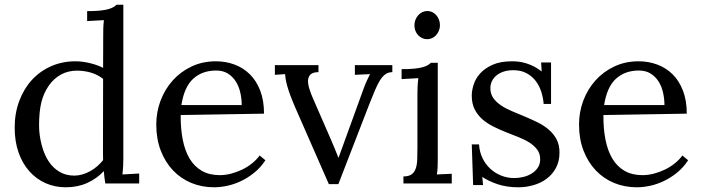

<svg xmlns="http://www.w3.org/2000/svg" viewBox="-20 -775 2966 811"><path d="M501 -106Q501 -90.3 500.2 -74.5Q499.5 -58.6 497.1 -38.1L567.9 -42V0H424.8Q422.4 -14.6 420.9 -27.3Q419.4 -40 418.5 -52.2Q389.6 -21 348.9 -2.4Q308.1 16.1 257.8 16.1Q211.4 16.1 172.1 -1.5Q132.8 -19 103.8 -51.8Q74.7 -84.5 58.3 -131.1Q42 -177.7 42 -235.8Q42 -296.9 61.3 -348.4Q80.6 -399.9 114.7 -437.3Q148.9 -474.6 196 -495.4Q243.2 -516.1 298.8 -516.1Q315.4 -516.1 332 -513.7Q348.6 -511.2 364 -507.3Q379.4 -503.4 392.6 -498.5Q405.8 -493.7 415.5 -488.3L416 -625Q416 -640.6 416.3 -655.3Q416.5 -669.9 418.9 -689.9L348.1 -686V-728Q380.9 -728 402.3 -730.2Q423.8 -732.4 437.5 -736.3Q451.2 -740.2 458.7 -744.9Q466.3 -749.5 472.2 -754.9H501ZM293.9 -33.2Q310.5 -33.2 327.6 -38.1Q344.7 -43 360.6 -51.8Q376.5 -60.5 390.4 -72.5Q404.3 -84.5 415.5 -98.6Q415 -110.8 415 -124.5V-153.8L415.5 -441.9Q391.6 -460.4 363.3 -468.5Q335 -476.6 305.2 -476.6Q267.6 -476.6 237.3 -460Q207 -443.4 185.8 -412.8Q164.6 -382.3 154.8 -343.3Q145 -304.2 145 -245.1Q145 -204.6 156 -162.8Q167 -121.1 185.8 -93Q204.6 -64.9 231.7 -49.1Q258.8 -33.2 293.9 -33.2Z M893.1 -477.1Q834.5 -477.1 796.4 -442.6Q758.3 -408.2 746.1 -331.1H1001Q1001 -357.4 995.1 -383.5Q989.3 -409.7 976.3 -430.4Q963.4 -451.2 942.9 -464.1Q922.4 -477.1 893.1 -477.1ZM1095.2 -294.9 743.2 -289.1Q742.7 -231.4 752 -184.6Q761.2 -137.7 781.2 -104.5Q801.3 -71.3 832.8 -53.2Q864.3 -35.2 908.2 -35.2Q931.6 -35.2 956.1 -41.5Q980.5 -47.9 1003.2 -58.8Q1025.9 -69.8 1044.9 -85.2Q1064 -100.6 1076.7 -118.2L1101.1 -98.1Q1080.6 -66.9 1053.5 -45.2Q1026.4 -23.4 997.3 -9.8Q968.3 3.9 939 10Q909.7 16.1 884.3 16.1Q832.5 16.1 787.8 -2.4Q743.2 -21 710.4 -55.7Q677.7 -90.3 658.9 -139.2Q640.1 -188 640.1 -249Q640.1 -301.8 658.2 -349.9Q676.3 -397.9 709.5 -435.1Q742.7 -472.2 789.1 -494.1Q835.4 -516.1 892.1 -516.1Q933.6 -516.1 970.5 -502.4Q1007.3 -488.8 1035.2 -461.4Q1063 -434.1 1079.1 -392.3Q1095.2 -350.6 1095.2 -294.9Z M1409.2 2.9H1369.1L1226.1 -323.2Q1213.9 -351.6 1205.8 -373.5Q1197.8 -395.5 1193.1 -412.4Q1188.5 -429.2 1186.5 -441.2Q1184.6 -453.1 1184.1 -461.9L1141.1 -459V-500H1325.2V-470.2Q1302.2 -470.2 1292.2 -460.9Q1282.2 -451.7 1281.2 -436.3Q1280.3 -420.9 1286.4 -400.9Q1292.5 -380.9 1302.2 -358.9L1378.9 -183.1Q1386.7 -166 1394 -147.2Q1401.4 -128.4 1409.2 -109.4H1410.2Q1415.5 -124 1421.6 -140.6Q1427.7 -157.2 1433.6 -173.8L1513.2 -393.1Q1521.5 -417 1530 -435.1Q1538.6 -453.1 1543 -461.9L1479 -459V-500H1637.2V-470.2Q1620.6 -470.2 1608.4 -461.7Q1596.2 -453.1 1585.4 -436.3Q1574.7 -419.4 1564 -394Q1553.2 -368.7 1540 -335Z M1743.2 -379.9Q1743.2 -395.5 1743.9 -410.2Q1744.6 -424.8 1747.1 -444.8L1676.3 -440.9V-482.9Q1709 -482.9 1730.5 -485.1Q1752 -487.3 1765.6 -491.2Q1779.3 -495.1 1786.9 -499.8Q1794.4 -504.4 1800.3 -509.8H1829.1V-106Q1829.1 -85.9 1828.6 -70.6Q1828.1 -55.2 1825.2 -38.1L1888.2 -41V0H1684.1V-29.8Q1707 -29.8 1719 -38.8Q1731 -47.9 1736.3 -64Q1741.7 -80.1 1742.4 -102.5Q1743.2 -125 1743.2 -151.9ZM1838.4 -668Q1838.4 -655.8 1833.7 -645Q1829.1 -634.3 1821.8 -626.2Q1814.5 -618.2 1804.7 -613.8Q1794.9 -609.4 1784.2 -609.4Q1773.4 -609.4 1763.7 -613.8Q1753.9 -618.2 1746.3 -626.2Q1738.8 -634.3 1734.6 -645Q1730.5 -655.8 1730.5 -668Q1730.5 -680.7 1734.9 -691.7Q1739.3 -702.6 1746.8 -710.9Q1754.4 -719.2 1764.2 -723.9Q1773.9 -728.5 1785.2 -728.5Q1796.4 -728.5 1805.9 -723.9Q1815.4 -719.2 1822.8 -710.9Q1830.1 -702.6 1834.2 -691.7Q1838.4 -680.7 1838.4 -668Z M2152.3 -22.9Q2171.4 -22.9 2190.7 -27.6Q2210 -32.2 2225.8 -42Q2241.7 -51.8 2251.7 -66.7Q2261.7 -81.5 2261.7 -102.1Q2261.7 -126 2249.3 -142.8Q2236.8 -159.7 2216.6 -172.6Q2196.3 -185.5 2170.2 -195.8Q2144 -206.1 2116.9 -216.8Q2089.8 -227.5 2064 -240.5Q2038.1 -253.4 2017.8 -271Q1997.6 -288.6 1985.1 -313Q1972.7 -337.4 1972.7 -371.1Q1972.7 -392.1 1980.5 -417.2Q1988.3 -442.4 2007.8 -464.4Q2027.3 -486.3 2060.3 -501.2Q2093.3 -516.1 2143.6 -516.1Q2157.2 -516.1 2172.6 -514.2Q2188 -512.2 2204.1 -507.1Q2220.2 -502 2236.3 -493.7Q2252.4 -485.4 2268.1 -473.1L2265.6 -511.2H2307.6V-335.9H2276.4Q2274.4 -361.8 2266.4 -387.2Q2258.3 -412.6 2242.9 -432.9Q2227.5 -453.1 2204.1 -465.8Q2180.7 -478.5 2148.4 -478.5Q2125 -478.5 2106.9 -472.4Q2088.9 -466.3 2076.4 -455.8Q2064 -445.3 2057.6 -431.6Q2051.3 -418 2051.3 -402.8Q2051.3 -378.4 2063.7 -360.8Q2076.2 -343.3 2096.7 -329.6Q2117.2 -315.9 2143.6 -304.9Q2169.9 -293.9 2197.3 -282.5Q2224.6 -271 2251 -258.1Q2277.3 -245.1 2297.9 -227.5Q2318.4 -210 2330.8 -186.5Q2343.3 -163.1 2343.3 -130.9Q2343.3 -93.3 2328.1 -65.4Q2313 -37.6 2288.3 -19.5Q2263.7 -1.5 2232.7 7.3Q2201.7 16.1 2169.9 16.1Q2119.1 16.1 2080.6 2.7Q2042 -10.7 2017.1 -27.8L2020.5 6.8H1978.5L1972.7 -165H2003.4Q2005.4 -133.8 2017.8 -107.7Q2030.3 -81.5 2050.5 -62.7Q2070.8 -43.9 2096.9 -33.4Q2123 -22.9 2152.3 -22.9Z M2678.7 -477.1Q2620.1 -477.1 2582 -442.6Q2543.9 -408.2 2531.7 -331.1H2786.6Q2786.6 -357.4 2780.8 -383.5Q2774.9 -409.7 2762 -430.4Q2749 -451.2 2728.5 -464.1Q2708 -477.1 2678.7 -477.1ZM2880.9 -294.9 2528.8 -289.1Q2528.3 -231.4 2537.6 -184.6Q2546.9 -137.7 2566.9 -104.5Q2586.9 -71.3 2618.4 -53.2Q2649.9 -35.2 2693.8 -35.2Q2717.3 -35.2 2741.7 -41.5Q2766.1 -47.9 2788.8 -58.8Q2811.5 -69.8 2830.6 -85.2Q2849.6 -100.6 2862.3 -118.2L2886.7 -98.1Q2866.2 -66.9 2839.1 -45.2Q2812 -23.4 2783 -9.8Q2753.9 3.9 2724.6 10Q2695.3 16.1 2669.9 16.1Q2618.2 16.1 2573.5 -2.4Q2528.8 -21 2496.1 -55.7Q2463.4 -90.3 2444.6 -139.2Q2425.8 -188 2425.8 -249Q2425.8 -301.8 2443.8 -349.9Q2461.9 -397.9 2495.1 -435.1Q2528.3 -472.2 2574.7 -494.1Q2621.1 -516.1 2677.7 -516.1Q2719.2 -516.1 2756.1 -502.4Q2793 -488.8 2820.8 -461.4Q2848.6 -434.1 2864.7 -392.3Q2880.9 -350.6 2880.9 -294.9Z"/></svg>

Font: Parastoo FD
Style: FD
Weight: 400
Foundry: Saber Rastikerdar (saber.rastikerdar@gmail.com)
Version: Version 2.0.1